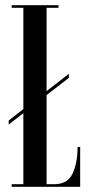

<svg xmlns="http://www.w3.org/2000/svg" viewBox="-20 -720 368 740"><path d="M25 0V-10H70V-284L13.5 -240V-255.5L70 -299.5V-690H25V-700H205.5V-690H159.5V-369L245.5 -435.5V-420L159.5 -353.5V-10H189Q240.5 -10 259.8 -51.2Q279 -92.5 279 -153.5H289V0Z"/></svg>

Font: Imbue 100pt Medium
Style: Regular
Weight: 500
Designer: Tyler Finck
Foundry: Etcetera Type Company
Version: Version 1.102; ttfautohint (v1.8.3)